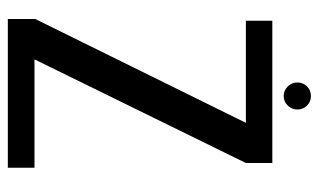

<svg xmlns="http://www.w3.org/2000/svg" viewBox="-182 -632 814 490"><g transform="rotate(90 225.0 -387.0)"><path d="M28.5 0H408V-68H131.5L396 -607.5V-675H33V-607.5H293.5L28.5 -70ZM225 -704Q239.5 -704 249.5 -714.5Q259.5 -725 259.5 -739Q259.5 -753.5 249.5 -763.5Q239.5 -773.5 225 -773.5Q210.5 -773.5 200.5 -763.5Q190.5 -753.5 190.5 -739Q190.5 -724.5 200.8 -714.2Q211 -704 225 -704Z"/></g></svg>

Font: Anybody SemiCondensed
Style: Regular
Weight: 400
Width: 4
Version: Version 1.113;gftools[0.9.25]